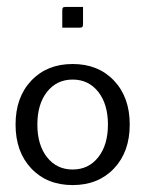

<svg xmlns="http://www.w3.org/2000/svg" viewBox="-20 -530 420 555"><path d="M160 -450V-499Q160 -506 162 -508Q164 -510 171 -510H220V-461Q220 -454 218 -452Q216 -450 209 -450ZM116 -264.5Q88 -229 88 -170Q88 -111 116 -75.5Q144 -40 190 -40Q236 -40 264 -75.5Q292 -111 292 -170Q292 -229 264 -264.5Q236 -300 190 -300Q144 -300 116 -264.5ZM70.5 -43Q25 -91 25 -170Q25 -249 70.5 -297Q116 -345 190 -345Q264 -345 309.5 -297Q355 -249 355 -170Q355 -91 309.5 -43Q264 5 190 5Q116 5 70.5 -43Z"/></svg>

Font: Glametrix
Style: Regular
Weight: 500
Designer: gluk
Foundry: gluk
Version: Version 0.40